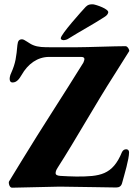

<svg xmlns="http://www.w3.org/2000/svg" viewBox="-20 -869 636 894"><path d="M275 -682C284 -682 293 -685 300 -690C351 -722 414 -756 465 -789C478 -797 482 -803 484 -811C487 -827 429 -847 413 -849C398 -849 390 -848 379 -837C363 -820 263 -709 263 -691C263 -686 267 -683 275 -682ZM521 4C535 4 544 -2 548 -15C560 -59 581 -128 581 -160C581 -169 575 -174 568 -174C559 -174 553 -170 548 -161C504 -53 444 -47 336 -47C315 -47 279 -49 261 -50C246 -51 239 -55 239 -63C239 -69 241 -77 249 -89C335 -223 422 -380 513 -522L581 -630C585 -635 574 -654 565 -654C515 -654 386 -649 338 -649H220C183 -649 158 -649 134 -659C116 -666 94 -686 83 -686C69 -686 63 -679 61 -659C56 -605 53 -576 32 -529C28 -521 25 -510 25 -502C25 -493 28 -485 39 -485C59 -485 71 -504 80 -519C110 -572 155 -604 209 -604C232 -604 254 -604 280 -604H358C370 -604 373 -599 373 -594C373 -588 370 -583 368 -577C272 -422 175 -275 80 -119L22 -24C19 -19 23 5 36 5L258 0C367 1 492 4 521 4Z"/></svg>

Font: EB Garamond
Style: Bold
Weight: 700
Designer: Georg Duffner and Octavio Pardo
Foundry: Georg Duffner
Version: Version 1.000;PS 001.000;hotconv 1.0.88;makeotf.lib2.5.64775